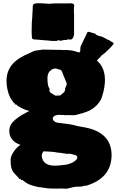

<svg xmlns="http://www.w3.org/2000/svg" viewBox="-20 -904 717 1177"><path d="M321 252Q289 252 272.5 250.5Q256 249 245 246.5Q234 244 216 243Q175 234 155.5 225Q136 216 119 200H108L107 193H99L92 184Q77 168 66.5 157Q56 146 50.5 128Q45 110 45 75Q45 55 62.5 28Q80 1 105 -16Q34 -41 37 -108Q39 -137 64 -161.5Q89 -186 132 -209L158 -223H162Q139 -228 113 -241Q87 -254 79 -264H70V-272Q69 -272 68 -272.5Q67 -273 65 -273L56 -285Q38 -308 28.5 -344Q19 -380 20 -417Q23 -473 57.5 -512Q92 -551 167 -581Q186 -592 205.5 -595Q225 -598 244 -600Q269 -600 298 -599Q327 -598 355 -598H360Q364 -598 364 -597Q373 -598 397 -597Q411 -596 420 -594.5Q429 -593 439 -590L458 -584Q469 -581 471 -587.5Q473 -594 472.5 -604Q472 -614 475 -621Q483 -638 493.5 -659.5Q504 -681 517 -708L524 -709L554 -700Q561 -700 563 -698Q566 -694 568 -693Q570 -692 571 -690L591 -682Q595 -684 602 -680L615 -675L618 -672Q622 -672 623 -671Q626 -668 626 -668Q628 -670 628 -667Q630 -667 631 -666L634 -664L656 -654L659 -650Q663 -650 663 -649Q666 -646 668 -646L673 -643Q679 -637 675 -633Q668 -625 662 -617.5Q656 -610 631 -587Q629 -584 625.5 -581.5Q622 -579 620 -577L605 -566Q600 -562 600 -560L591 -551Q588 -548 583 -543Q578 -538 574 -533Q628 -486 623 -399Q621 -368 612.5 -335Q604 -302 594 -286Q581 -264 558 -245.5Q535 -227 511 -219L491 -212Q488 -211 485 -209H479Q477 -208 468.5 -205.5Q460 -203 439 -198Q433 -197 426 -197.5Q419 -198 417 -198Q404 -198 396.5 -198.5Q389 -199 387 -198Q382 -197 374.5 -198.5Q367 -200 362 -199Q332 -202 318 -195.5Q304 -189 303.5 -179Q303 -169 313 -160.5Q323 -152 340 -151Q385 -146 405.5 -142.5Q426 -139 435.5 -136.5Q445 -134 454 -131.5Q463 -129 483 -126Q665 -99 664 49Q662 191 503 236Q501 236 500 234Q499 232 494 236Q493 237 489 237Q483 240 471 240H464Q436 240 412 247.5Q388 255 368 252Q363 251 354 251.5Q345 252 342 252ZM330 -318 350 -319 368 -335 373 -338 379 -352V-361Q381 -366 382.5 -370.5Q384 -375 388 -382V-386L389 -393L363 -457Q359 -474 348 -477Q333 -480 330 -482Q327 -484 318 -484Q316 -484 311 -482.5Q306 -481 299 -479Q271 -461 271 -428V-420Q271 -403 273.5 -387.5Q276 -372 280 -367Q285 -360 284 -356Q283 -352 283 -350Q283 -340 292.5 -334Q302 -328 312 -322Q314 -320 318 -318.5Q322 -317 330 -318ZM383 106Q417 99 436 85.5Q455 72 454 59.5Q453 47 427 43Q417 41 417.5 40Q418 39 413 39H387Q386 38 378 37Q370 36 361 35Q350 33 353 32.5Q356 32 348 33Q335 32 329.5 31Q324 30 319.5 29Q315 28 304 27Q291 26 274.5 25Q258 24 253 24Q245 24 245 25Q245 26 243 29L239 37Q233 49 239 67.5Q245 86 258 96Q275 109 303.5 111Q332 113 383 106ZM328 -653H303Q289 -653 286 -654Q281 -655 276.5 -655.5Q272 -656 268 -656L183 -663L176 -670Q175 -678 174.5 -691.5Q174 -705 174 -718Q174 -773 178 -801Q178 -809 178.5 -818.5Q179 -828 180 -840L181 -869Q183 -884 209 -884Q222 -884 231.5 -884Q241 -884 246 -883Q261 -883 264 -882Q269 -881 273.5 -881Q278 -881 283 -881Q288 -881 294.5 -881.5Q301 -882 309 -883H395Q397 -884 409 -884Q435 -884 435 -871V-869Q434 -864 433.5 -860.5Q433 -857 433 -853V-829Q433 -821 434 -818V-690Q433 -689 433 -687.5Q433 -686 432 -685Q431 -684 431 -682Q431 -680 430 -678Q427 -668 419 -663Q415 -663 414 -662Q412 -661 405 -661Q403 -661 403 -663H398L391 -660L368 -658Q365 -658 364 -657Q363 -656 360 -656L353 -654Q352 -654 350 -654.5Q348 -655 344 -656Q341 -656 340 -657Q339 -658 336 -658Q334 -658 334 -656Z"/></svg>

Font: Sigmar
Style: Regular
Weight: 400
Designer: Vernon Adams
Foundry: Vernon Adams
Version: Version 1.000; ttfautohint (v1.8.4.7-5d5b);gftools[0.9.24]